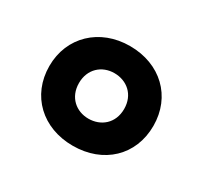

<svg xmlns="http://www.w3.org/2000/svg" viewBox="-80 -831 565 534"><g transform="rotate(30 202.5 -564.0)"><path d="M202 -404C300 -404 369 -469 369 -564C369 -658 300 -724 202 -724C105 -724 35 -657 35 -564C35 -469 105 -404 202 -404ZM202 -491C163 -491 130 -518 130 -564C130 -609 162 -637 202 -637C242 -637 275 -610 275 -564C275 -518 242 -491 202 -491Z"/></g></svg>

Font: Noto Sans Malayalam SemiCondensed
Style: Bold
Weight: 700
Width: 4
Designer: Jelle Bosma - Monotype Design Team
Foundry: Monotype Imaging Inc.
Version: Version 2.104